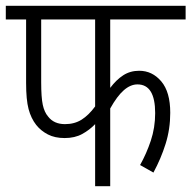

<svg xmlns="http://www.w3.org/2000/svg" viewBox="-20 -642 660 662"><path d="M360 -575V-339Q381 -367 405 -382.5Q429 -398 460 -398Q505 -398 536 -361.5Q567 -325 567 -253Q567 -197 551 -146Q535 -95 509 -47L463 -73Q485 -112 500 -157Q515 -202 515 -252Q515 -351 454 -351Q430 -351 407 -331Q384 -311 360 -268V0H308V-214Q289 -194 263.5 -180Q238 -166 203 -166Q169 -166 145 -178.5Q121 -191 105 -211Q87 -234 78.5 -266Q70 -298 70 -356V-575H0V-622H620V-575ZM122 -575V-359Q122 -306 127.5 -280.5Q133 -255 146 -240Q166 -214 204 -214Q237 -214 261.5 -229.5Q286 -245 308 -275V-575Z"/></svg>

Font: Noto Sans Devanagari UI Condensed Light
Style: Regular
Weight: 300
Width: 3
Designer: Jelle Bosma - Monotype Design Team
Foundry: Monotype Imaging Inc.
Version: Version 2.004; ttfautohint (v1.8.4.7-5d5b)